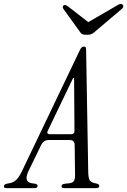

<svg xmlns="http://www.w3.org/2000/svg" viewBox="-94 -970 656 990"><path d="M-62 0Q-74 0 -74 -10Q-74 -19 -58 -23L-42 -26Q-22 -30 -7.5 -45.5Q7 -61 20 -89L319 -714Q324 -724 329 -727Q334 -730 338 -730Q343 -730 346.5 -727Q350 -724 350 -714L361 -80Q362 -52 368 -41.5Q374 -31 393 -26L406 -23Q418 -20 418 -11Q418 0 401 0H236Q223 0 223 -10Q223 -21 243 -23L263 -25Q280 -27 286.5 -36Q293 -45 293 -67L291 -222Q291 -248 264 -248H157Q131 -248 118 -222L53 -88Q26 -31 71 -25L85 -23Q100 -21 100 -11Q100 0 83 0ZM161 -278H273Q290 -278 290 -295L288 -568H283L152 -295Q148 -288 151 -283Q154 -278 161 -278ZM343 -791Q329 -791 321 -802L233 -924Q227 -933 232 -940Q239 -949 254 -939L361 -856L515 -945Q531 -955 539 -945Q547 -935 534 -924L390 -802Q376 -791 362 -791Z"/></svg>

Font: Instrument Serif
Style: Italic
Weight: 400
Italic angle: -13°
Designer: Rodrigo Fuenzalida
Foundry: fragTYPE
Version: Version 1.000; ttfautohint (v1.8.4.7-5d5b);gftools[0.9.27]